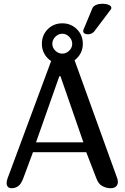

<svg xmlns="http://www.w3.org/2000/svg" viewBox="-20 -993 657 1013"><path d="M42 0Q28 0 21.5 -7.5Q15 -15 15 -27Q15 -39 20 -52L255 -685Q259 -696 274.5 -702.5Q290 -709 310 -709Q332 -709 349.5 -702Q367 -695 371 -682L600 -48Q602 -38 602 -33Q602 -19 592.5 -9.5Q583 0 563 0Q542 0 520.5 -11Q499 -22 488 -53L435 -190H154L103 -53Q91 -21 75.5 -10.5Q60 0 42 0ZM293 -591 170 -242H420L299 -591ZM309 -870Q354 -870 385.5 -839Q417 -808 417 -762Q417 -717 385.5 -685.5Q354 -654 309 -654Q263 -654 232 -685.5Q201 -717 201 -762Q201 -808 232 -839Q263 -870 309 -870ZM309 -710Q329 -710 345 -725.5Q361 -741 361 -762Q361 -783 345 -799Q329 -815 309 -815Q288 -815 272 -799Q256 -783 256 -762Q256 -741 272 -725.5Q288 -710 309 -710ZM443.3 -812Q432.5 -812 425.7 -816.5Q419 -821 419 -829.1Q419 -833.6 420.8 -837.2L467.6 -949.7Q473 -961.4 487.4 -967.2Q501.8 -973.1 518.9 -973.1Q540.5 -973.1 554 -967.2Q567.5 -961.4 567.5 -951.5Q567.5 -946.1 564.8 -943.4L476.6 -826.4Q471.2 -820.1 462.2 -816Q453.2 -812 443.3 -812Z"/></svg>

Font: Marmelad for Arash.Academy
Style: Regular
Weight: 400
Designer: Manvel Shmavonyan
Foundry: Cyreal
Version: Version 1.110;Glyphs 3.2 (3202)